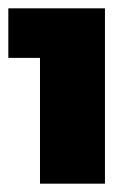

<svg xmlns="http://www.w3.org/2000/svg" viewBox="-21 -801 319 461"><path d="M231 -360H75V-662H-1V-781H231Z"/></svg>

Font: Argentum Novus Black
Style: Regular
Weight: 900
Designer: Julieta Ulanovsky (font) & Cristiano Sobral (main changes)
Foundry: Julieta Ulanovsky (font) & Cristiano Sobral (main changes)
Version: Version 3.00;November 27, 2020;FontCreator 13.0.0.2655 64-bi